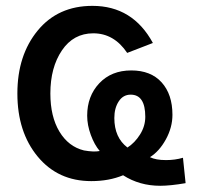

<svg xmlns="http://www.w3.org/2000/svg" viewBox="-20 -588 658 642"><path d="M38.1 -275.4Q38.1 -403.3 106 -485.8Q173.8 -568.4 289.1 -568.4Q423.8 -568.4 491.2 -444.3L405.3 -411.1Q361.3 -476.6 292 -476.6Q225.6 -476.6 187 -419.4Q148.4 -362.3 148.4 -275.4Q148.4 -198.2 178.7 -147.9Q209 -97.7 260.7 -85Q293.9 -79.1 313.5 -83Q295.9 -103.5 283.7 -136.7Q271.5 -169.9 271.5 -201.2Q271.5 -266.6 312 -309.6Q352.5 -352.5 418.9 -352.5Q484.4 -352.5 520.5 -312.5Q556.6 -272.5 556.6 -204.1Q556.6 -162.1 534.7 -122.1Q512.7 -82 481.4 -62.5Q501 -52.7 535.2 -52.7Q565.4 -52.7 591.8 -60.5L600.6 24.4Q549.8 33.2 515.6 33.2Q446.3 33.2 391.6 -2Q344.7 17.6 285.2 17.6Q173.8 17.6 106 -64.5Q38.1 -146.5 38.1 -275.4ZM362.3 -193.4Q362.3 -127.9 406.2 -94.7Q430.7 -110.4 448.2 -138.2Q465.8 -166 465.8 -197.3Q465.8 -271.5 417 -271.5Q391.6 -271.5 377 -249Q362.3 -226.6 362.3 -193.4Z"/></svg>

Font: Gothic A1 SemiBold
Style: Regular
Weight: 600
Version: Version 2.50